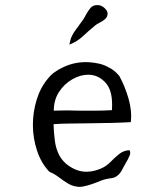

<svg xmlns="http://www.w3.org/2000/svg" viewBox="-20 -718 640 753"><path d="M493 -239Q460 -237 418.5 -236Q377 -235 334 -234.5Q291 -234 253 -233.5Q215 -233 190 -231Q191 -199 195 -167Q199 -135 212 -110Q232 -72 276.5 -53Q321 -34 376 -57Q397 -66 413.5 -83Q430 -100 447.5 -114Q465 -128 488 -129Q493 -119 489 -109.5Q485 -100 480 -90Q476 -83 474 -80Q466 -65 456.5 -48Q447 -31 431 -23Q425 -20 409 -18Q393 -16 380 -11Q373 -8 356 -1.5Q339 5 321 10Q303 15 292 15Q268 14 249 3Q230 -8 212 -22Q194 -36 174 -44Q142 -77 125.5 -126.5Q109 -176 109 -228Q109 -279 124 -327.5Q139 -376 169 -411Q180 -425 195 -435.5Q210 -446 227 -454Q275 -477 328 -474Q348 -473 368 -468.5Q388 -464 406 -454Q429 -443 448 -420Q470 -380 484 -331.5Q498 -283 493 -239ZM419 -286Q424 -360 395 -392.5Q366 -425 326 -425Q295 -425 263.5 -407Q232 -389 211.5 -357.5Q191 -326 191 -284Q218 -285 243 -285Q268 -285 292 -284Q325 -284 356 -284Q387 -284 419 -286ZM252 -543Q256 -565 262.5 -578Q269 -591 279.5 -604.5Q290 -618 306 -641Q309 -645 311.5 -650Q314 -655 317 -660Q325 -675 335 -687Q345 -699 365 -698Q379 -697 390.5 -686Q402 -675 402 -665Q402 -652 392.5 -643.5Q383 -635 371.5 -629.5Q360 -624 353 -618Q323 -593 303.5 -574.5Q284 -556 252 -543Z"/></svg>

Font: Yuji Syuku
Style: Regular
Weight: 400
Designer: Kataoka Yuji
Foundry: Kinuta Font Factory
Version: Version 3.002